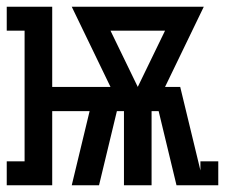

<svg xmlns="http://www.w3.org/2000/svg" viewBox="-34 -550 668 570"><path d="M-14 0V-71H39V-459H-14V-530H121V-292H294L179 -530H571L456 -292H501L561 -44V-71H614V0H490L437 -220H416V0H334V-220H313L260 0H179L232 -220H121V0ZM375 -292 456 -459H294Z"/></svg>

Font: Iosevka Slab Medium Extended
Style: Regular
Weight: 500
Width: 7
Monospace: yes
Designer: Belleve Invis
Foundry: Belleve Invis
Version: Version 11.1.1; ttfautohint (v1.8.3)